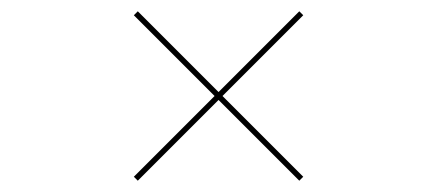

<svg xmlns="http://www.w3.org/2000/svg" viewBox="-20 -530 774 340"><path d="M510 -210 367 -353 224 -210 217 -217 360 -360 217 -503 224 -510 367 -367 510 -510 517 -503 374 -360 517 -217Z"/></svg>

Font: Bungee Hairline
Style: Regular
Weight: 400
Designer: David Jonathan Ross
Foundry: David Jonathan Ross
Version: Version 1.001;PS 1.0;hotconv 1.0.72;makeotf.lib2.5.5900